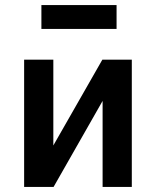

<svg xmlns="http://www.w3.org/2000/svg" viewBox="-20 -736 614 756"><path d="M75 0V-501H190V-137H175L383 -501H499V0H384V-365H399L191 0ZM143 -622V-716H439V-622Z"/></svg>

Font: Nunito Sans 7pt Condensed
Style: Bold
Weight: 700
Width: 3
Designer: Vernon Adams
Foundry: Vernon Adams
Version: Version 3.101;gftools[0.9.27]